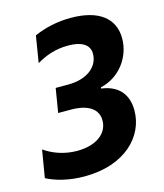

<svg xmlns="http://www.w3.org/2000/svg" viewBox="-112 -821 781 915"><g transform="rotate(-15 279.0 -363.5)"><path d="M192.5 9.9C393.8 9.9 502.5 -106.5 502.5 -233C502.5 -313.2 458.8 -363.6 375.7 -374.3L376.4 -380C473.7 -402 534.8 -489.3 534.8 -579.5C534.8 -680 459.2 -737.2 322.8 -737.2C257.1 -737.2 196 -723.7 141.3 -699.6L120 -568.2C165.5 -595.5 215.6 -612.9 275.6 -612.9C352.3 -612.9 386 -583.8 381 -536.2C376.4 -479 321.7 -433.2 229.4 -433.2H167.6L148.1 -314.6H213.4C264.2 -314.6 343 -300.1 343 -225.9C343 -161.2 283 -116.8 189.6 -116.8C125.7 -116.8 69.6 -138.1 29.1 -166.9L6.4 -31.2C51.5 -7.1 117.9 9.9 192.5 9.9Z"/></g></svg>

Font: TID UI
Style: Bold Italic
Weight: 700
Italic angle: -9.39999°
Designer: The TID Project Authors
Foundry: Bakken & Bæck
Version: Version 1.001;hotconv 1.0.109;makeotfexe 2.5.65596